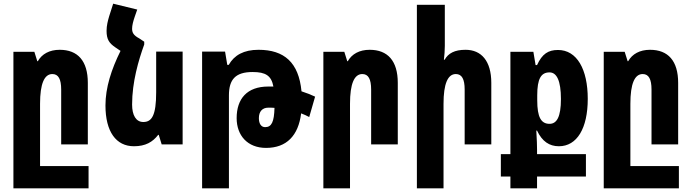

<svg xmlns="http://www.w3.org/2000/svg" viewBox="-20 -786 3762 1045"><path d="M53 239H462V118H198V-221C198 -330 221 -383 265 -383C298 -383 313 -355 313 -299V0H458V-335C458 -455 403 -515 305 -515C249 -515 208 -492 186 -453H183L167 -504H53Z M765 -559 738 -577C706 -594 699 -609 699 -630C699 -648 705 -671 714 -697L727 -734L596 -766L574 -697C567 -673 560 -647 560 -618C560 -572 574 -551 608 -528L636 -509C586 -408 554 -309 554 -212C554 -69 612 10 709 10C772 10 811 -13 841 -52H844L860 0H974V-505H830V-284C830 -157 806 -122 760 -122C720 -122 699 -159 699 -217C699 -340 734 -458 765 -544Z M1080 239H1226V-267C1226 -354 1262 -394 1355 -394C1426 -394 1457 -374 1468 -315C1459 -315 1449 -315 1440 -315C1325 -315 1268 -249 1268 -143C1268 -49 1327 19 1428 19C1540 19 1604 -48 1619 -169C1635 -163 1650 -156 1663 -149L1695 -260C1674 -270 1649 -280 1621 -289C1606 -446 1527 -515 1387 -515C1307 -515 1255 -486 1225 -433H1217L1205 -505H1080ZM1389 -143C1389 -179 1408 -200 1440 -200C1451 -200 1463 -200 1474 -199C1472 -122 1458 -94 1423 -94C1402 -94 1389 -112 1389 -143Z M1740 239H1885V-221C1885 -330 1908 -383 1952 -383C1985 -383 2000 -355 2000 -299V0H2145V-335C2145 -455 2090 -515 1992 -515C1936 -515 1895 -492 1873 -453H1870L1854 -504H1740Z M2401 -760H2249V239H2394V-221C2394 -330 2417 -383 2461 -383C2494 -383 2509 -355 2509 -299V0H2654V-335C2654 -455 2599 -515 2514 -515C2454 -515 2420 -496 2400 -461H2396C2399 -486 2401 -512 2401 -536Z M2758 239H2903V175H3169V53H2903V28C2903 8 2902 -27 2899 -75H2903C2931 -16 2970 10 3022 10C3120 10 3179 -87 3179 -248C3179 -409 3120 -514 3017 -514C2964 -514 2931 -493 2903 -432H2895L2883 -504H2758V53H2706V175H2758ZM2971 -112C2925 -112 2904 -148 2904 -240V-267C2904 -358 2925 -392 2971 -392C3010 -392 3033 -347 3033 -247C3033 -149 3010 -112 2971 -112Z M3266 239H3675V118H3411V-221C3411 -330 3434 -383 3478 -383C3511 -383 3526 -355 3526 -299V0H3671V-335C3671 -455 3616 -515 3518 -515C3462 -515 3421 -492 3399 -453H3396L3380 -504H3266Z"/></svg>

Font: Noto Sans Armenian ExtraCondensed ExtraBold
Style: Regular
Weight: 800
Width: 2
Designer: Monotype Design Team
Foundry: Monotype Imaging Inc.
Version: Version 2.008